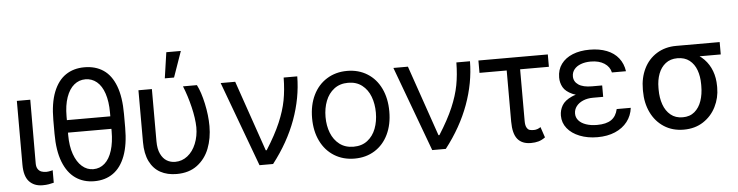

<svg xmlns="http://www.w3.org/2000/svg" viewBox="-46 -967 4596 1195"><g transform="rotate(-5 2251.5 -370.0)"><path d="M148.4 -530.3 147.5 -132.8Q147.5 -110.4 156.2 -97.2Q165 -84 178.7 -79.1Q192.4 -74.2 209 -74.2Q220.7 -74.2 242.2 -79.1Q248 -81.1 249 -81.1V-2.9Q233.4 1 217.3 3.9Q201.2 6.8 178.7 6.8Q126 6.8 95.2 -26.4Q64.5 -59.6 64.5 -131.8V-530.3Z M670.9 -305.7H334V-383.8H670.9ZM502 9.8Q434.6 9.8 384.8 -24.9Q335 -59.6 307.6 -129.9Q280.3 -200.2 280.3 -305.7V-391.6Q280.3 -497.1 307.6 -566.4Q335 -635.7 384.3 -668.9Q433.6 -702.1 501 -702.1Q570.3 -702.1 619.6 -668.9Q668.9 -635.7 695.3 -566.4Q721.7 -497.1 721.7 -391.6V-305.7Q721.7 -200.2 695.3 -129.9Q668.9 -59.6 619.6 -24.9Q570.3 9.8 502 9.8ZM501 -627Q460.9 -627 430.2 -601.6Q399.4 -576.2 381.8 -526.4Q364.3 -476.6 364.3 -407.2V-291Q364.3 -221.7 382.3 -170.9Q400.4 -120.1 431.6 -92.8Q462.9 -65.4 502 -65.4Q543 -65.4 573.2 -92.3Q603.5 -119.1 619.6 -170.4Q635.7 -221.7 635.7 -291V-407.2Q635.7 -476.6 619.1 -526.4Q602.5 -576.2 571.8 -601.6Q541 -627 501 -627Z M908.2 -530.3V-204.1Q908.2 -156.2 922.9 -125.5Q937.5 -94.7 960.9 -80.6Q984.4 -66.4 1013.7 -66.4Q1056.6 -66.4 1090.8 -93.3Q1125 -120.1 1144 -167Q1163.1 -213.9 1163.1 -269.5Q1162.1 -325.2 1145 -396.5Q1127.9 -467.8 1102.5 -530.3H1189.5Q1212.9 -485.4 1229 -411.1Q1245.1 -336.9 1245.1 -269.5Q1245.1 -193.4 1220.7 -130.4Q1196.3 -67.4 1145 -28.8Q1093.8 9.8 1016.6 9.8Q958 9.8 915 -13.7Q872.1 -37.1 848.1 -85.4Q824.2 -133.8 824.2 -206.1V-530.3ZM1017.6 -751H1108.4L1051.8 -589.8H994.1Z M1337.9 -530.3H1428.7L1581.1 -88.9H1586.9Q1644.5 -179.7 1675.3 -252Q1706.1 -324.2 1718.3 -388.2Q1730.5 -452.1 1731.4 -530.3H1816.4Q1815.4 -395.5 1766.1 -260.7Q1716.8 -126 1619.1 0H1534.2Z M1885.7 -262.7Q1885.7 -344.7 1916 -406.7Q1946.3 -468.8 2001.5 -502.9Q2056.6 -537.1 2127.9 -537.1Q2199.2 -537.1 2253.9 -502.9Q2308.6 -468.8 2338.4 -406.7Q2368.2 -344.7 2368.2 -262.7Q2368.2 -181.6 2338.4 -119.6Q2308.6 -57.6 2253.9 -23.4Q2199.2 10.7 2127.9 10.7Q2056.6 10.7 2001.5 -23.4Q1946.3 -57.6 1916 -119.6Q1885.7 -181.6 1885.7 -262.7ZM2284.2 -262.7Q2284.2 -317.4 2267.1 -362.8Q2250 -408.2 2214.8 -435.5Q2179.7 -462.9 2127.9 -462.9Q2076.2 -462.9 2040.5 -435.5Q2004.9 -408.2 1987.3 -362.8Q1969.7 -317.4 1969.7 -262.7Q1969.7 -208 1987.3 -163.1Q2004.9 -118.2 2040.5 -90.8Q2076.2 -63.5 2127.9 -63.5Q2179.7 -63.5 2214.8 -90.8Q2250 -118.2 2267.1 -163.1Q2284.2 -208 2284.2 -262.7Z M2417 -530.3H2507.8L2660.2 -88.9H2666Q2723.6 -179.7 2754.4 -252Q2785.2 -324.2 2797.4 -388.2Q2809.6 -452.1 2810.5 -530.3H2895.5Q2894.5 -395.5 2845.2 -260.7Q2795.9 -126 2698.2 0H2613.3Z M3381.8 -453.1H2948.2V-530.3H3381.8ZM3202.1 -530.3V-129.9Q3202.1 -102.5 3210 -88.9Q3217.8 -75.2 3228.5 -72.3Q3239.3 -69.3 3254.9 -69.3Q3266.6 -69.3 3278.3 -73.7Q3290 -78.1 3296.9 -84L3319.3 -17.6Q3297.9 -2 3276.9 3.9Q3255.9 9.8 3229.5 9.8Q3173.8 9.8 3146 -24.4Q3118.2 -58.6 3118.2 -133.8V-530.3Z M3702.1 -276.4V-237.3H3638.7Q3603.5 -237.3 3576.2 -225.6Q3548.8 -213.9 3533.7 -193.8Q3518.6 -173.8 3518.6 -148.4Q3518.6 -124 3534.7 -105.5Q3550.8 -86.9 3580.6 -76.7Q3610.4 -66.4 3649.4 -66.4Q3707 -66.4 3738.3 -87.9Q3769.5 -109.4 3779.3 -154.3H3867.2Q3861.3 -105.5 3832.5 -68.4Q3803.7 -31.2 3755.9 -10.7Q3708 9.8 3645.5 9.8Q3584 9.8 3534.7 -9.8Q3485.4 -29.3 3457.5 -64Q3429.7 -98.6 3429.7 -143.6Q3429.7 -177.7 3446.8 -207Q3463.9 -236.3 3508.3 -256.3Q3552.7 -276.4 3629.9 -276.4ZM3439.5 -380.9Q3439.5 -429.7 3465.3 -464.8Q3491.2 -500 3537.1 -518.6Q3583 -537.1 3643.6 -537.1Q3704.1 -537.1 3750 -519Q3795.9 -501 3823.2 -466.3Q3850.6 -431.6 3857.4 -383.8H3769.5Q3761.7 -419.9 3728.5 -441.4Q3695.3 -462.9 3643.6 -462.9Q3608.4 -462.9 3581.5 -452.6Q3554.7 -442.4 3540 -423.8Q3525.4 -405.3 3525.4 -380.9Q3525.4 -347.7 3554.2 -328.1Q3583 -308.6 3638.7 -308.6H3702.1V-253.9H3629.9Q3554.7 -253.9 3512.7 -272.9Q3470.7 -292 3455.1 -319.8Q3439.5 -347.7 3439.5 -380.9Z M4182.6 -513.7Q4193.4 -512.7 4203.1 -507.3Q4212.9 -502 4225.6 -491.2Q4232.4 -486.3 4240.7 -481Q4249 -475.6 4258.8 -470.2Q4268.6 -464.8 4278.3 -460Q4320.3 -443.4 4351.1 -411.6Q4381.8 -379.9 4397.9 -336.9Q4414.1 -293.9 4414.1 -242.2V-232.4Q4414.1 -168.9 4386.2 -113.3Q4358.4 -57.6 4306.6 -23.9Q4254.9 9.8 4184.6 9.8Q4114.3 9.8 4061.5 -24.4Q4008.8 -58.6 3980.5 -117.7Q3952.1 -176.8 3952.1 -251V-262.7Q3952.1 -334 3980 -391.1Q4007.8 -448.2 4060.5 -481Q4113.3 -513.7 4182.6 -513.7ZM4184.6 -67.4Q4229.5 -67.4 4258.8 -92.3Q4288.1 -117.2 4302.2 -158.7Q4316.4 -200.2 4316.4 -251V-262.7Q4316.4 -311.5 4302.2 -350.6Q4288.1 -389.6 4258.3 -413.1Q4228.5 -436.5 4182.6 -436.5Q4138.7 -436.5 4108.9 -413.1Q4079.1 -389.6 4064.5 -350.6Q4049.8 -311.5 4049.8 -262.7V-251Q4049.8 -200.2 4064.5 -158.7Q4079.1 -117.2 4109.4 -92.3Q4139.6 -67.4 4184.6 -67.4ZM4454.1 -436.5H4182.6V-513.7H4454.1Z"/></g></svg>

Font: Pretendard GOV Variable
Style: Regular
Weight: 400
Designer: Base glyphs from Inter by Rasmus Andersson; Hangul glyphs from Noto Sans CJK(Source Han Sans) by Jang Soo-young and Kang
Foundry: Kil Hyung-jin
Version: Version 1.307;Glyphs 3.2 (3192)